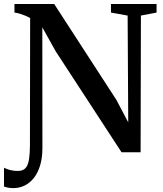

<svg xmlns="http://www.w3.org/2000/svg" viewBox="-56 -763 816 962"><path d="M11 179.5Q-4.5 179.5 -15.8 177.2Q-27 175 -36 171.5V77.5Q-22.5 84.5 -5 89Q12.5 93.5 33 93.5Q48.5 93.5 60 88Q71.5 82.5 79 69Q86.5 55.5 90 31Q93.5 6.5 94 -31.5L95 -672.5Q85 -678.5 71.8 -684Q58.5 -689.5 44.2 -694Q30 -698.5 16.5 -700V-743H215.5L527.5 -262L586.5 -150L583.5 -685L500 -700V-743H728.5V-700L650 -685L648.5 0H553L223 -506L156 -626L156.5 -22.5Q156.5 27.5 145.2 65.2Q134 103 114 128.2Q94 153.5 67.8 166.5Q41.5 179.5 11 179.5Z"/></svg>

Font: Merriweather 60pt SemiBold
Style: Regular
Weight: 600
Version: Version 2.100